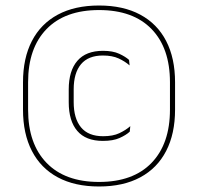

<svg xmlns="http://www.w3.org/2000/svg" viewBox="-20 -668 719 697"><path d="M339.5 9Q251.5 9 189.8 -24.2Q128 -57.5 95.8 -120Q63.5 -182.5 63.5 -270V-369Q63.5 -457 95.8 -519.2Q128 -581.5 189.8 -614.8Q251.5 -648 339.5 -648Q427.5 -648 489.2 -614.8Q551 -581.5 583.2 -519.2Q615.5 -457 615.5 -369V-270Q615.5 -182.5 583.2 -120Q551 -57.5 489.2 -24.2Q427.5 9 339.5 9ZM353.5 -156.5Q291.5 -156.5 260.5 -192.8Q229.5 -229 229.5 -297V-343Q229.5 -411 260.8 -447.2Q292 -483.5 354 -483.5Q389.5 -483.5 412.8 -472.8Q436 -462 448.5 -450.5L450.5 -430.5Q434 -445 410.8 -455.8Q387.5 -466.5 353.5 -466.5Q300.5 -466.5 274 -434.8Q247.5 -403 247.5 -343.5V-297.5Q247.5 -238 274 -205.8Q300.5 -173.5 354.5 -173.5Q390 -173.5 413.2 -184.5Q436.5 -195.5 453 -210L451 -190Q437.5 -177.5 414 -167Q390.5 -156.5 353.5 -156.5ZM339.5 -7.5Q463.5 -7.5 530.2 -76.8Q597 -146 597 -270V-369.5Q597 -493.5 530.2 -562.5Q463.5 -631.5 339.5 -631.5Q216 -631.5 149 -562.5Q82 -493.5 82 -369.5V-270Q82 -146 149 -76.8Q216 -7.5 339.5 -7.5Z"/></svg>

Font: Anek Odia Thin
Style: Regular
Weight: 250
Version: Version 1.003